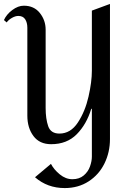

<svg xmlns="http://www.w3.org/2000/svg" viewBox="-24 -733 672 976"><path d="M236 0Q177 0 146 -41.5Q115 -83 115 -145V-592Q115 -618 104 -635Q93 -652 69 -652Q54 -652 36.5 -642Q19 -632 10 -619L-4 -631Q9 -660 38.5 -682Q68 -704 97 -704Q149 -704 178.5 -667Q208 -630 208 -582V-184Q208 -129 221 -91.5Q234 -54 278 -54Q335 -54 372 -110.5Q409 -167 426 -242Q443 -317 443 -373V-679L535 -713V-26Q535 41 507 98Q479 155 426.5 189Q374 223 305 223Q217 223 154 168L235 100Q250 129 280 153.5Q310 178 344 178Q379 178 401.5 159Q424 140 433.5 113Q443 86 443 63V-180H440Q416 -101 366 -50.5Q316 0 236 0Z"/></svg>

Font: Amita
Style: Regular
Weight: 400
Designer: Eduardo Rodriguez Tunni, Modular Infotech, Brian J. Bonislawsky
Foundry: Eduardo Rodriguez Tunni, Modular Infotech, Brian J. Bonislawsky
Version: Version 1.004